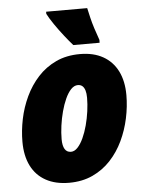

<svg xmlns="http://www.w3.org/2000/svg" viewBox="-54 -810 652 864"><g transform="rotate(-5 271.5 -378.0)"><path d="M223.6 9.8Q162.1 9.8 118.7 -14.2Q75.2 -38.1 52.5 -83.3Q29.8 -128.4 29.8 -192.4Q29.8 -242.2 40.5 -294.4Q51.3 -346.7 74 -394.8Q96.7 -442.9 131.3 -480.7Q166 -518.6 213.4 -540.8Q260.7 -563 321.8 -563Q382.8 -563 425.8 -538.8Q468.8 -514.6 491.5 -469.5Q514.2 -424.3 514.2 -361.3Q514.2 -309.6 502.9 -256.8Q491.7 -204.1 469 -156.2Q446.3 -108.4 411.6 -71Q377 -33.7 330.1 -12Q283.2 9.8 223.6 9.8ZM243.7 -128.4Q259.8 -128.4 273.9 -143.6Q288.1 -158.7 299.8 -184.1Q311.5 -209.5 319.8 -240.5Q328.1 -271.5 332.5 -303.7Q336.9 -335.9 336.9 -364.3Q336.9 -384.3 332.8 -397.7Q328.6 -411.1 320.6 -418Q312.5 -424.8 300.3 -424.8Q283.7 -424.8 269.3 -409.7Q254.9 -394.5 243.4 -369.1Q231.9 -343.8 223.6 -312.7Q215.3 -281.7 210.9 -249.5Q206.5 -217.3 206.5 -188.5Q206.5 -159.2 215.8 -143.8Q225.1 -128.4 243.7 -128.4ZM295.9 -606Q279.3 -624.5 257.8 -651.9Q236.3 -679.2 217 -707.3Q197.8 -735.4 187 -756.3V-766.1H372.6Q377 -746.1 382.6 -722.4Q388.2 -698.7 396.5 -672.9Q404.8 -647 415 -618.7L414.6 -606Z"/></g></svg>

Font: Open Sans SemiCondensed ExtraBold
Style: Italic
Weight: 800
Width: 4
Italic angle: -12°
Designer: Monotype Design Team
Foundry: Monotype Imaging Inc.
Version: Version 3.003